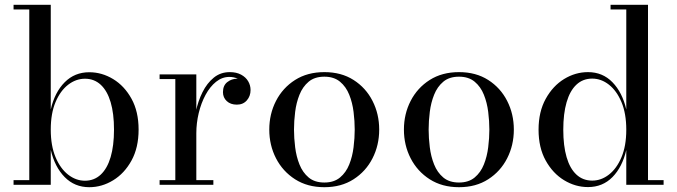

<svg xmlns="http://www.w3.org/2000/svg" viewBox="-20 -770 2821 800"><path d="M352 10Q291 10 249.5 -32.2Q208 -74.5 191.5 -145.5V0H36.5V-19.5H102V-730.5H36.5V-750H191.5V-314Q208 -385.5 249.5 -427.2Q291 -469 352 -469Q404.5 -469 451.5 -440.5Q498.5 -412 528 -358.5Q557.5 -305 557.5 -230Q557.5 -155 528 -101.2Q498.5 -47.5 451.5 -18.8Q404.5 10 352 10ZM334 -17Q372.5 -17 399.8 -42.5Q427 -68 441 -115.5Q455 -163 455 -230Q455 -297 441 -344.2Q427 -391.5 399.8 -416.8Q372.5 -442 334 -442Q296.5 -442 264 -417Q231.5 -392 211.5 -344.8Q191.5 -297.5 191.5 -230Q191.5 -162.5 211.5 -115Q231.5 -67.5 264 -42.2Q296.5 -17 334 -17Z M786.5 -214.5Q786.5 -258.5 795.8 -303.5Q805 -348.5 823.8 -386Q842.5 -423.5 870.8 -446.5Q899 -469.5 937.5 -469.5Q965 -469.5 984.5 -459Q1004 -448.5 1014 -431.5Q1024 -414.5 1024 -395Q1024 -369.5 1008.5 -351.8Q993 -334 967 -334Q940.5 -334 924.8 -348.8Q909 -363.5 909 -386Q909 -414 927.2 -428Q945.5 -442 967 -442Q982.5 -442 995.2 -435.8Q1008 -429.5 1015.5 -419Q1023 -408.5 1023 -395H1003.5Q1003.5 -410.5 994.2 -423Q985 -435.5 969.5 -442.5Q954 -449.5 935.5 -449.5Q905.5 -449.5 880.2 -429.2Q855 -409 836.5 -374.8Q818 -340.5 808 -298.8Q798 -257 798 -214.5ZM798 -460V-19.5H869V0H645V-19.5H710.5V-440.5H645V-460Z M1331.5 10Q1261 10 1209.5 -23Q1158 -56 1130 -110.5Q1102 -165 1102 -230Q1102 -295 1130 -349.5Q1158 -404 1209.5 -436.8Q1261 -469.5 1331.5 -469.5Q1402 -469.5 1453.2 -436.8Q1504.5 -404 1532.2 -349.5Q1560 -295 1560 -230Q1560 -165 1532.2 -110.5Q1504.5 -56 1453.2 -23Q1402 10 1331.5 10ZM1331.5 -9.5Q1371.5 -9.5 1396.8 -30.5Q1422 -51.5 1435.2 -84.8Q1448.5 -118 1453.2 -156.5Q1458 -195 1458 -230Q1458 -265.5 1453.2 -303.8Q1448.5 -342 1435.2 -375.2Q1422 -408.5 1396.8 -429.5Q1371.5 -450.5 1331.5 -450.5Q1291 -450.5 1266 -429.5Q1241 -408.5 1227.8 -375.2Q1214.5 -342 1209.8 -303.8Q1205 -265.5 1205 -230Q1205 -195 1209.8 -156.5Q1214.5 -118 1227.8 -84.8Q1241 -51.5 1266 -30.5Q1291 -9.5 1331.5 -9.5Z M1892.5 10Q1822 10 1770.5 -23Q1719 -56 1691 -110.5Q1663 -165 1663 -230Q1663 -295 1691 -349.5Q1719 -404 1770.5 -436.8Q1822 -469.5 1892.5 -469.5Q1963 -469.5 2014.2 -436.8Q2065.5 -404 2093.2 -349.5Q2121 -295 2121 -230Q2121 -165 2093.2 -110.5Q2065.5 -56 2014.2 -23Q1963 10 1892.5 10ZM1892.5 -9.5Q1932.5 -9.5 1957.8 -30.5Q1983 -51.5 1996.2 -84.8Q2009.5 -118 2014.2 -156.5Q2019 -195 2019 -230Q2019 -265.5 2014.2 -303.8Q2009.5 -342 1996.2 -375.2Q1983 -408.5 1957.8 -429.5Q1932.5 -450.5 1892.5 -450.5Q1852 -450.5 1827 -429.5Q1802 -408.5 1788.8 -375.2Q1775.5 -342 1770.8 -303.8Q1766 -265.5 1766 -230Q1766 -195 1770.8 -156.5Q1775.5 -118 1788.8 -84.8Q1802 -51.5 1827 -30.5Q1852 -9.5 1892.5 -9.5Z M2430 9.5Q2377.5 9.5 2330.5 -19Q2283.5 -47.5 2253.8 -101Q2224 -154.5 2224 -229.5Q2224 -304.5 2253.8 -358.2Q2283.5 -412 2330.5 -440.8Q2377.5 -469.5 2430 -469.5Q2491 -469.5 2532 -427.2Q2573 -385 2589.5 -314V-730.5H2524V-750H2680V-19.5H2745V0H2589.5V-145Q2573 -74 2532 -32.2Q2491 9.5 2430 9.5ZM2447.5 -17.5Q2485 -17.5 2517.2 -42.5Q2549.5 -67.5 2569.5 -114.8Q2589.5 -162 2589.5 -229.5Q2589.5 -297 2569.5 -344.5Q2549.5 -392 2517.2 -417.2Q2485 -442.5 2447.5 -442.5Q2408.5 -442.5 2381.5 -417Q2354.5 -391.5 2340.8 -344Q2327 -296.5 2327 -229.5Q2327 -162.5 2340.8 -115.2Q2354.5 -68 2381.5 -42.8Q2408.5 -17.5 2447.5 -17.5Z"/></svg>

Font: Bodoni Moda 11pt
Style: Regular
Weight: 400
Version: Version 2.004